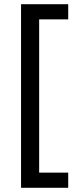

<svg xmlns="http://www.w3.org/2000/svg" viewBox="-20 -734 369 912"><path d="M304 158V86H166V-642H304V-714H80V158Z"/></svg>

Font: Noto Sans EgyptHiero
Style: Regular
Weight: 400
Designer: Monotype Design Team
Foundry: Monotype Imaging Inc.
Version: Version 2.002